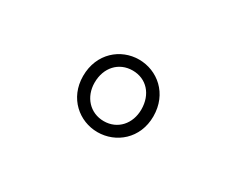

<svg xmlns="http://www.w3.org/2000/svg" viewBox="-51 -981 803 651"><g transform="rotate(30 350.0 -656.0)"><path d="M213 -655C213 -568 279 -514 350 -514C422 -514 488 -568 488 -655C488 -744 422 -798 350 -798C279 -798 213 -744 213 -655ZM441 -655C441 -599 404 -557 350 -557C296 -557 258 -599 258 -655C258 -714 296 -755 350 -755C404 -755 441 -714 441 -655Z"/></g></svg>

Font: Kawkab Mono Light
Style: Regular
Weight: 300
Monospace: yes
Designer: Abdullah Arif
Foundry: Abdullah Arif
Version: Version 1.000;PS 000.500;hotconv 1.0.88;makeotf.lib2.5.64775